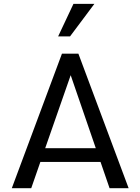

<svg xmlns="http://www.w3.org/2000/svg" viewBox="-20 -988 737 1008"><path d="M42 0 305.2 -706.1H391.6L655.3 0H555.2L507.8 -137.7H191.9L144 0ZM217.3 -210H482.9L351.1 -593.3ZM365.7 -967.8H475.6L347.7 -796.9H285.2Z"/></svg>

Font: Monda
Style: Regular
Weight: 400
Designer: Vernon Adams
Foundry: Vernon Adams
Version: Version 2.100; ttfautohint (v1.8.3)